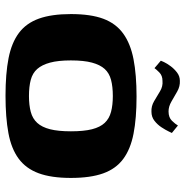

<svg xmlns="http://www.w3.org/2000/svg" viewBox="-8 -657 672 696"><g transform="rotate(90 328.0 -309.0)"><path d="M327 7Q247 7 191 -4Q135 -15 99.5 -41.5Q64 -68 47.5 -114Q31 -160 31 -230Q31 -302 48 -347.5Q65 -393 101.5 -419.5Q138 -446 194.5 -457Q251 -468 330 -468Q409 -468 465 -457Q521 -446 556.5 -419.5Q592 -393 608.5 -347Q625 -301 625 -230Q625 -159 608 -113Q591 -67 555 -40.5Q519 -14 462.5 -3.5Q406 7 327 7ZM328 -78Q361 -78 385.5 -84.5Q410 -91 425.5 -108Q441 -125 448.5 -154.5Q456 -184 456 -230Q456 -277 448.5 -306.5Q441 -336 425.5 -352.5Q410 -369 385.5 -375.5Q361 -382 328 -382Q294 -382 269.5 -375.5Q245 -369 230 -352.5Q215 -336 207 -306.5Q199 -277 199 -230Q199 -184 207 -154.5Q215 -125 230 -108Q245 -91 269.5 -84.5Q294 -78 328 -78ZM385 -522Q365 -521 347 -531.5Q329 -542 311 -553Q293 -564 273 -562Q254 -562 242.5 -550.5Q231 -539 227 -533L200 -556Q200 -557 205 -567.5Q210 -578 219.5 -591Q229 -604 242.5 -614.5Q256 -625 273 -625Q293 -626 311.5 -615.5Q330 -605 348 -594.5Q366 -584 384 -584Q406 -584 418 -596.5Q430 -609 435 -618L462 -596Q462 -596 456.5 -584.5Q451 -573 441.5 -558.5Q432 -544 418 -533Q404 -522 385 -522Z"/></g></svg>

Font: Genos
Style: Bold
Weight: 700
Designer: Robert E. Leuschke
Foundry: Robert E. Leuschke
Version: Version 1.010